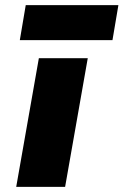

<svg xmlns="http://www.w3.org/2000/svg" viewBox="-20 -726 480 746"><path d="M80 -706H440L417 -570H57ZM131 -500H321L233 0H43Z"/></svg>

Font: Overused Grotesk Black
Style: Italic
Weight: 900
Italic angle: -10°
Version: Version 0.003